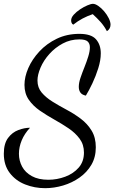

<svg xmlns="http://www.w3.org/2000/svg" viewBox="-23 -897 598 1004"><path d="M213 87Q158 87 108.5 67.5Q59 48 28 7.5Q-3 -33 -3 -93Q-3 -146 19 -175.5Q41 -205 73 -217Q105 -229 134 -229Q105 -198 90.5 -163Q76 -128 76 -93Q76 -57 92.5 -26Q109 5 143.5 24Q178 43 230 43Q275 43 318 27Q361 11 388.5 -20.5Q416 -52 416 -99Q416 -141 393.5 -171.5Q371 -202 335.5 -226Q300 -250 260.5 -272Q221 -294 185.5 -318.5Q150 -343 127.5 -375.5Q105 -408 105 -453Q105 -495 125 -541Q145 -587 183 -628Q221 -669 274 -694.5Q327 -720 392 -720Q454 -720 479 -691.5Q504 -663 504 -618Q504 -582 491 -540.5Q478 -499 460 -461Q442 -423 426 -397Q406 -401 397.5 -413Q389 -425 389 -443Q389 -464 398 -490.5Q407 -517 418.5 -545.5Q430 -574 438.5 -601.5Q447 -629 447 -650Q447 -669 435.5 -680Q424 -691 392 -691Q345 -691 305 -669.5Q265 -648 235 -614.5Q205 -581 189 -543.5Q173 -506 173 -476Q173 -439 195 -413Q217 -387 251.5 -365.5Q286 -344 325.5 -323Q365 -302 399.5 -276Q434 -250 456 -214Q478 -178 478 -127Q478 -75 455 -35.5Q432 4 393 31.5Q354 59 307 73Q260 87 213 87ZM536 -734Q521 -762 503 -782Q485 -802 462 -823Q433 -813 408.5 -800Q384 -787 360 -768Q353 -772 351 -778.5Q349 -785 349 -790Q349 -805 362.5 -820Q376 -835 395.5 -848Q415 -861 434 -869Q453 -877 463 -877Q475 -877 491 -866Q507 -855 521.5 -838Q536 -821 545.5 -802Q555 -783 555 -768Q555 -758 550.5 -749Q546 -740 536 -734Z"/></svg>

Font: Dancing Script Medium
Style: Regular
Weight: 500
Designer: Pablo Impallari
Foundry: Pablo Impallari
Version: Version 2.000